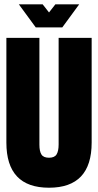

<svg xmlns="http://www.w3.org/2000/svg" viewBox="-20 -877 458 897"><path d="M9.8 -210.9Q9.8 -210.9 9.8 -700.2H164.1V-201.2Q164.1 -170.4 173.6 -155.3Q183.1 -140.1 209 -140.1Q234.9 -140.1 244.4 -155.8Q253.9 -171.4 253.9 -202.1Q253.9 -202.1 253.9 -700.2H408.2V-210.9Q408.2 0 209 0Q9.8 0 9.8 -210.9ZM67.9 -856.9H179.2L209 -818.8L238.8 -856.9H350.1L271 -749H147Z"/></svg>

Font: Quaderni
Style: Regular
Weight: 400
Designer: Romain Laurent, Daphné Lejeune, Alexandre D’Hubert
Foundry: ESAD Valence
Version: Version 1.000;FEAKit 1.0